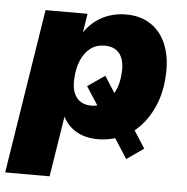

<svg xmlns="http://www.w3.org/2000/svg" viewBox="-52 -558 767 788"><g transform="rotate(5 331.0 -164.5)"><path d="M-2 180 105 -498H278L265 -415H262Q293 -462 337.5 -485.5Q382 -509 437 -509Q498 -509 540.5 -479.5Q583 -450 603.5 -397Q624 -344 620 -274Q617 -198 586.5 -134.5Q556 -71 505 -33L508 -45L558 33L488 82L432 -5L445 -2Q426 4 406 7.5Q386 11 365 11Q311 11 272.5 -12.5Q234 -36 217 -78H222L181 180ZM326 -124Q336 -124 344 -125.5Q352 -127 361 -130L356 -119L302 -202L373 -251L421 -176L412 -177Q424 -195 431 -219.5Q438 -244 439 -272Q442 -321 421.5 -347.5Q401 -374 360 -374Q326 -374 301.5 -355.5Q277 -337 263 -304Q249 -271 247 -227Q244 -178 265 -151Q286 -124 326 -124Z"/></g></svg>

Font: Nunito Sans 10pt Black
Style: Italic
Weight: 900
Italic angle: -9°
Designer: Vernon Adams
Foundry: Vernon Adams
Version: Version 3.101;gftools[0.9.27]